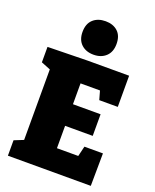

<svg xmlns="http://www.w3.org/2000/svg" viewBox="-174 -1071 944 1169"><g transform="rotate(20 298.0 -486.5)"><path d="M427 -145 443 -211H563L561 0H24V-100L84 -124V-581L24 -605V-705L284 -710H551V-508H431L415 -565H289V-430H468V-290H289V-145ZM193 -864Q193 -917 223.5 -945Q254 -973 304 -973Q353 -973 383 -945.5Q413 -918 413 -865Q413 -813 382.5 -784.5Q352 -756 303 -756Q253 -756 223 -784.5Q193 -813 193 -864Z"/></g></svg>

Font: Bitter Pro Black
Style: Regular
Weight: 900
Designer: Sol Matas, and Bitter project Authors
Foundry: Sol Matas
Version: Version 1.010